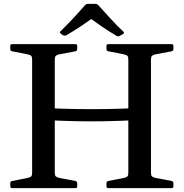

<svg xmlns="http://www.w3.org/2000/svg" viewBox="-20 -972 949 992"><path d="M146 0V-744H263V0ZM146 -418Q221 -413 298.5 -410.5Q376 -408 453.5 -408Q531 -408 608 -410.5Q685 -413 760 -418V-356Q685 -351 608 -348Q531 -345 453.5 -345Q376 -345 298.5 -348Q221 -351 146 -356ZM643 0V-744H760V0ZM539 0Q530 0 530 -10V-25Q530 -35 540 -37L621 -53Q635 -56 639 -61.5Q643 -67 643 -80V-213H760V-80Q760 -66 765 -61Q770 -56 782 -53L867 -37Q876 -34 876 -25V-9Q876 0 866 0ZM42 0Q33 0 33 -10V-25Q33 -35 43 -37L124 -53Q138 -56 142 -61.5Q146 -67 146 -80V-213H263V-80Q263 -66 268 -61Q273 -56 285 -53L370 -37Q379 -34 379 -25V-9Q379 0 369 0ZM530 -734Q530 -744 539 -744H866Q876 -744 876 -735V-719Q876 -710 867 -707L782 -691Q770 -688 765 -683Q760 -678 760 -664V-531H643V-664Q643 -677 639 -682.5Q635 -688 621 -691L540 -707Q530 -709 530 -719ZM33 -734Q33 -744 42 -744H369Q379 -744 379 -735V-719Q379 -710 370 -707L285 -691Q273 -688 268 -683Q263 -678 263 -664V-531H146V-664Q146 -677 142 -682.5Q138 -688 124 -691L43 -707Q33 -709 33 -719ZM294 -799Q285 -805 293 -811Q323 -840 354.5 -873.5Q386 -907 419 -945Q426 -952 435 -952H472Q482 -952 488 -945Q522 -907 554 -872.5Q586 -838 617 -809Q624 -803 616 -796Q612 -794 607.5 -791.5Q603 -789 599 -787Q591 -781 582 -787Q544 -809 509 -833Q474 -857 439 -882H463Q430 -858 395.5 -835Q361 -812 325 -791Q317 -786 308 -789Q304 -791 300 -793.5Q296 -796 294 -799Z"/></svg>

Font: Hahmlet Medium
Style: Regular
Weight: 500
Version: Version 1.002